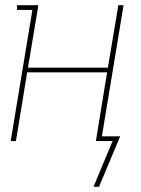

<svg xmlns="http://www.w3.org/2000/svg" viewBox="-20 -540 540 735"><path d="M338 175 411 0H347L390 -263H84L41 0H21L104 -502H45V-520H127L87 -281H393L433 -520H453L370 -18H440L359 175Z"/></svg>

Font: Iosevka Curly Slab Thin
Style: Italic
Weight: 100
Italic angle: -9°
Monospace: yes
Designer: Belleve Invis
Foundry: Belleve Invis
Version: Version 22.1.2; ttfautohint (v1.8.4)